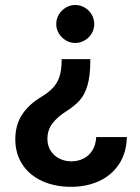

<svg xmlns="http://www.w3.org/2000/svg" viewBox="-20 -553 559 765"><path d="M242.2 -108.4Q207.5 -86.4 188.2 -60.3Q168.9 -34.2 168.9 0Q168.9 26.9 181.6 47.1Q194.3 67.4 216.1 78.6Q237.8 89.8 264.6 89.8Q290 89.8 312 79.1Q334 68.4 347.9 46.4Q361.8 24.4 363.3 -6.8H485.4Q483.9 56.6 454.1 101.3Q424.3 146 374.5 168.7Q324.7 191.4 263.7 191.4Q198.2 191.4 147.7 168.2Q97.2 145 69.1 102.1Q41 59.1 41 2Q41 -54.7 67.6 -95.7Q94.2 -136.7 144.5 -167Q173.8 -184.6 191.2 -203.4Q208.5 -222.2 216.8 -247.1Q225.1 -272 225.6 -308.6V-317.4H339.8V-308.6Q339.4 -248.5 328.1 -211.4Q316.9 -174.3 296.6 -152.1Q276.4 -129.9 242.2 -108.4ZM355.5 -457Q355.5 -437 345.2 -419.7Q335 -402.3 317.4 -392.1Q299.8 -381.8 279.3 -381.8Q259.8 -381.8 242.4 -392.1Q225.1 -402.3 214.6 -419.7Q204.1 -437 204.1 -457Q204.1 -477.5 214.6 -495.1Q225.1 -512.7 242.4 -522.9Q259.8 -533.2 279.3 -533.2Q299.8 -533.2 317.4 -522.9Q335 -512.7 345.2 -495.1Q355.5 -477.5 355.5 -457Z"/></svg>

Font: Pretendard SemiBold
Style: Regular
Weight: 600
Designer: Base glyphs from Inter by Rasmus Andersson; Hangeul glyphs from Noto Sans CJK(Source Han Sans) by Jang Soo-young and Kan
Foundry: Kil Hyung-jin
Version: Version 1.309